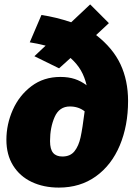

<svg xmlns="http://www.w3.org/2000/svg" viewBox="-20 -831 614 871"><path d="M561 -373Q561 -261 523.5 -171.5Q486 -82 415 -31Q344 20 247 20Q178 20 124 -5.5Q70 -31 39.5 -80Q9 -129 9 -197Q9 -267 38 -332.5Q67 -398 122.5 -440Q178 -482 254 -482Q291 -482 319.5 -472.5Q348 -463 373 -444Q364 -482 347 -511.5Q330 -541 300 -568L248 -521L136 -576L187 -624Q148 -634 115 -639L168 -763Q235 -753 303 -730L389 -811L474 -726L416 -672Q492 -613 526.5 -539.5Q561 -466 561 -373ZM364 -326Q336 -348 297 -348Q249 -348 228 -300.5Q207 -253 207 -191Q207 -154 221 -137.5Q235 -121 263 -121Q299 -121 318 -145Q337 -169 345.5 -208Q354 -247 364 -326Z"/></svg>

Font: FiraGO Heavy
Style: Italic
Weight: 900
Italic angle: -8°
Designer: bBox Type GmbH
Foundry: bBox Type GmbH
Version: Version 1.001